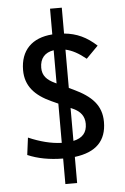

<svg xmlns="http://www.w3.org/2000/svg" viewBox="-64 -895 715 1097"><g transform="rotate(-5 293.0 -347.0)"><path d="M265.6 156.2H333V6.3C456.1 -8.8 516.1 -70.8 516.1 -178.7C516.1 -273.4 461.4 -328.6 358.9 -377L333 -389.2V-608.9C370.6 -600.6 407.2 -581.1 449.7 -546.4L518.1 -615.7C461.9 -667.5 405.3 -694.3 333 -701.2V-849.6H265.6V-702.1C147.9 -693.8 81.5 -626 81.5 -512.7C81.5 -422.9 133.3 -365.2 228 -322.3L265.6 -305.2V-80.1C205.6 -82 142.6 -98.1 75.7 -127L63 -28.3C120.6 -3.4 188 9.3 265.6 9.8ZM265.6 -420.9 257.3 -424.8C210.4 -446.8 186 -472.7 186 -517.6C186 -571.8 214.8 -603.5 265.6 -611.3ZM333 -85.4V-274.4L348.1 -267.6C389.2 -249 411.6 -219.7 411.6 -176.8C411.6 -127 385.7 -96.7 333 -85.4Z"/></g></svg>

Font: CaskaydiaCove Nerd Font
Style: Regular
Weight: 400
Designer: Aaron Bell
Foundry: Saja Typeworks
Version: Version 2111.1;Nerd Fonts 2.3.3